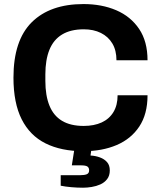

<svg xmlns="http://www.w3.org/2000/svg" viewBox="-20 -718 773 927"><path d="M383.2 12Q275.6 12 200 -25.7Q124.4 -63.3 84.7 -142Q45 -220.7 45 -343.2Q45 -523.1 133.5 -610.8Q222.1 -698.4 383.2 -698.4Q471.5 -698.4 541.3 -668.5Q611.1 -638.5 651.7 -578.3Q692.3 -518.2 692.3 -426.9H542.3Q542.3 -474.7 522.5 -508Q502.6 -541.3 467.1 -558.9Q431.6 -576.5 384.6 -576.5Q321.1 -576.5 279.7 -551.4Q238.3 -526.3 218.7 -477.8Q199 -429.3 199 -358.8V-327.7Q199 -256.4 218.8 -207.9Q238.5 -159.3 279.4 -134.7Q320.3 -110 384.1 -110Q434.4 -110 471.1 -126.9Q507.8 -143.9 527.8 -177.1Q547.8 -210.3 547.8 -257.9H692.3Q692.3 -167 652.5 -107.1Q612.7 -47.2 543 -17.6Q473.3 12 383.2 12ZM381.1 188.3Q354.1 188.3 324.6 185.8Q295.1 183.2 273.1 178.6V127.8H368Q387.5 127.8 398.9 123.3Q410.3 118.7 410.3 104.3Q410.3 91.6 401.9 85.9Q393.5 80.3 370 80.3H326.8L342.1 -17.1H424L417 32.9Q441.2 34.1 462.7 42.1Q484.1 50 497.1 65Q510.1 80 510.1 104.7Q510.1 130.3 497.2 146.9Q484.3 163.4 464.6 172.3Q444.8 181.1 422.6 184.7Q400.4 188.3 381.1 188.3Z"/></svg>

Font: Archivo SemiBold
Style: Regular
Weight: 600
Designer: Hector Gatti
Foundry: Omnibus-Type
Version: Version 2.001